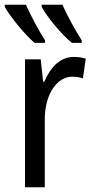

<svg xmlns="http://www.w3.org/2000/svg" viewBox="-34 -786 391 806"><path d="M228 -766H141V-757C161 -718 225 -640 268 -606H309V-617C283 -657 245 -727 228 -766ZM75 -766H-14V-757C8 -717 70 -641 111 -606H155V-617C127 -660 98 -715 75 -766ZM275 -547C219 -547 178 -504 152 -443H147L137 -537H71V0H154V-282C153 -388 204 -464 269 -464C285 -464 301 -462 314 -457L326 -540C309 -545 291 -547 275 -547Z"/></svg>

Font: Noto Sans Condensed
Style: Regular
Weight: 400
Width: 3
Designer: Monotype Design Team
Foundry: Monotype Imaging Inc.
Version: Version 2.013